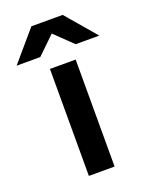

<svg xmlns="http://www.w3.org/2000/svg" viewBox="-224 -804 679 877"><g transform="rotate(-20 116.0 -366.0)"><path d="M53 0H178V-520H53ZM192 -732H40L-85 -586H30L116 -669L202 -586H317Z"/></g></svg>

Font: Aspekta 600
Style: Regular
Weight: 600
Designer: Ivo Dolenc
Version: Version 2.100